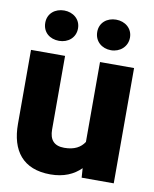

<svg xmlns="http://www.w3.org/2000/svg" viewBox="-83 -792 694 866"><g transform="rotate(10 263.5 -359.5)"><path d="M24 -189C24 -67 81 10 207 10C268 10 313 -10 346 -43L349 0H496V-528H340V-162C323 -136 295 -119 248 -119C201 -119 180 -144 180 -191V-528H24ZM66 -660C66 -616 99 -590 141 -590C182 -590 216 -617 216 -660C216 -702 182 -729 141 -729C100 -729 66 -703 66 -660ZM304 -660C304 -617 337 -589 379 -589C420 -589 454 -618 454 -660C454 -702 420 -729 379 -729C338 -729 304 -703 304 -660Z"/></g></svg>

Font: Asimov Pro
Style: Blk
Weight: 900
Designer: Google
Version: Version 2.000980; 2014